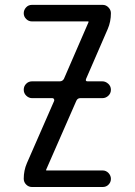

<svg xmlns="http://www.w3.org/2000/svg" viewBox="-20 -750 540 770"><path d="M87.9 -95.7 197.3 -345.7Q198.2 -349.6 196.3 -353Q194.3 -356.4 190.4 -356.4H108.4Q95.7 -356.4 85.4 -366.2Q75.2 -376 75.2 -390.1Q75.2 -404.3 85 -414.1Q94.7 -423.8 108.4 -423.8H219.7Q230.5 -423.8 236.3 -433.6L335 -661.1V-663.1Q335 -664.1 334 -664.1H108.4Q94.7 -664.1 85 -673.8Q75.2 -683.6 75.2 -696.8Q75.2 -710 84.5 -720.2Q93.8 -730.5 108.4 -730.5H391.6Q405.3 -730.5 415 -720.2Q424.8 -710 424.8 -697.3Q424.8 -663.1 412.1 -633.8L325.2 -433.6Q321.3 -423.8 331.1 -423.8H390.6Q403.3 -423.8 414.1 -414.1Q424.8 -404.3 424.8 -390.1Q424.8 -376 414.6 -366.2Q404.3 -356.4 390.6 -356.4H301.8Q291 -356.4 286.1 -345.7L165 -69.3V-67.4Q165 -66.4 166 -66.4H391.6Q405.3 -66.4 415 -56.2Q424.8 -45.9 424.8 -32.7Q424.8 -19.5 415.5 -9.8Q406.2 0 391.6 0H108.4Q94.7 0 85 -9.8Q75.2 -19.5 75.2 -33.2Q75.2 -66.4 87.9 -95.7Z"/></svg>

Font: Rounded-X Mgen+ 1mn regular
Style: Regular
Weight: 400
Designer: [Source Han Sans]
Ryoko NISHIZUKA  (kana & ideographs); Paul D. Hunt (Latin, Greek & Cyrillic); Wenlong ZHANG  (bopomofo
Version: Version 1.059.20150602